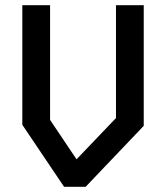

<svg xmlns="http://www.w3.org/2000/svg" viewBox="-20 -720 640 740"><path d="M427 -700V-265L275 -106L173 -258V-700H66V-239L227 0H310L534 -235V-700Z"/></svg>

Font: Kode Mono SemiBold
Style: Regular
Weight: 600
Monospace: yes
Designer: Isa Ozler
Foundry: Kadena LLC
Version: Version 1.206;gftools[0.9.28]